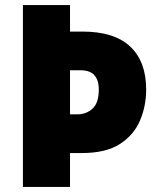

<svg xmlns="http://www.w3.org/2000/svg" viewBox="-20 -734 620 754"><path d="M554 -383Q554 -317 529.5 -260Q505 -203 450 -168Q395 -133 302 -133H255V0H70V-714H255V-610H304Q429 -610 491.5 -551Q554 -492 554 -383ZM284 -285Q319 -285 343.5 -307.5Q368 -330 368 -382Q368 -458 297 -458H255V-285Z"/></svg>

Font: Noto Sans Gurmukhi SemiCondensed Black
Style: Regular
Weight: 900
Width: 4
Designer: Jelle Bosma - Monotype Design Team
Foundry: Monotype Imaging Inc.
Version: Version 2.004; ttfautohint (v1.8.4.7-5d5b)